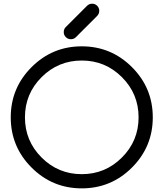

<svg xmlns="http://www.w3.org/2000/svg" viewBox="-20 -1036 899 1056"><path d="M705.8 -666.7Q820.3 -552.2 820.3 -390.6Q820.3 -229 705.8 -114.5Q591.3 0 429.7 0Q268.1 0 153.6 -114.5Q39.1 -229 39.1 -390.6Q39.1 -552.2 153.6 -666.7Q268.1 -781.2 429.7 -781.2Q591.3 -781.2 705.8 -666.7ZM650.6 -611.6Q559.1 -703.1 429.7 -703.1Q300.3 -703.1 208.7 -611.6Q117.2 -520 117.2 -390.6Q117.2 -261.2 208.7 -169.7Q300.3 -78.1 429.7 -78.1Q559.1 -78.1 650.6 -169.7Q742.2 -261.2 742.2 -390.6Q742.2 -520 650.6 -611.6ZM515.1 -949.2 396.5 -830.6Q385.3 -820.3 369.6 -820.3Q353.5 -820.3 342 -831.8Q330.6 -843.3 330.6 -859.4Q330.6 -874.5 340.3 -885.7L459 -1004.4Q470.7 -1015.6 486.8 -1015.6Q502.9 -1015.6 514.4 -1004.2Q525.9 -992.7 525.9 -976.6Q525.9 -960.9 515.1 -949.2Z"/></svg>

Font: Comfortaa
Style: Regular
Weight: 400
Designer: Johan Aakerlund
Foundry: Johan Aakerlund
Version: Version 2.001; ttfautohint (v1.4.1)